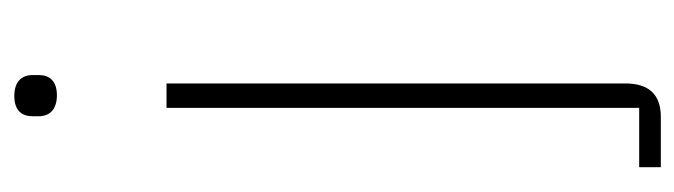

<svg xmlns="http://www.w3.org/2000/svg" viewBox="-366 -400 966 275"><g transform="rotate(-90 117.5 -263.0)"><path d="M100 -508H135V149C135 183 119 200 87 200H15V169H100ZM118 -665C97 -665 88 -676 88 -691V-700C88 -715 96 -726 117 -726C138 -726 147 -715 147 -700V-691C147 -676 139 -665 118 -665Z"/></g></svg>

Font: Plexus Sans ExtraLight
Style: Regular
Weight: 250
Version: Version 2.001;PS 002.001;hotconv 1.0.70;makeotf.lib2.5.58329